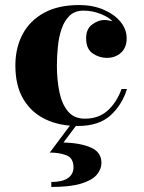

<svg xmlns="http://www.w3.org/2000/svg" viewBox="-20 -490 570 762"><path d="M271.7 174.6Q271.7 137 243.4 126.2Q215.1 115.5 177.5 115.5L267.3 -4.6H292L231.9 75.4Q301 77.6 341.8 96.1Q382.6 114.5 382.6 156.5Q382.6 181.4 364.3 203.2Q345.9 225.1 302.6 238.5Q259.3 252 183.6 252V232.2Q228 232.2 249.9 216.6Q271.7 200.9 271.7 174.6ZM426.3 -405.5Q412.4 -421.6 379.4 -434.7Q346.4 -447.8 311.5 -447.8Q276.9 -447.8 255.9 -427.4Q234.9 -407 224 -374.1Q213.1 -341.3 209.5 -303.2Q205.8 -265.1 205.8 -230Q205.8 -173.1 215.7 -125Q225.6 -76.9 249.8 -48Q273.9 -19 316.9 -19Q371.8 -19 407.5 -51.4Q443.1 -83.7 462.4 -136.7H483.9Q464.6 -74 418.5 -32Q372.3 10 289.1 10Q216.1 10 160.2 -16.7Q104.2 -43.5 72.6 -96.8Q41 -150.1 41 -230Q41 -300 69.7 -354.1Q98.4 -408.2 154.8 -439.1Q211.2 -470 294.2 -470Q347.7 -470 390.4 -451.9Q433.1 -433.8 457.9 -403.9Q482.7 -374 482.7 -338.4Q482.7 -301 460.1 -280.6Q437.5 -260.3 403.8 -260.3Q373.8 -260.3 347.8 -278Q321.8 -295.7 321.8 -338.9Q321.8 -375 345.9 -392.8Q370.1 -410.6 393.6 -410.6Q403.8 -410.6 412.1 -408.8Q420.4 -407 426.3 -405.5Z"/></svg>

Font: Bodoni* 11
Style: Bold
Weight: 700
Version: Version 2.000; ttfautohint (v1.8.1)